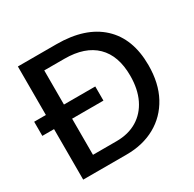

<svg xmlns="http://www.w3.org/2000/svg" viewBox="-151 -850 1024 1011"><g transform="rotate(-30 361.0 -344.0)"><path d="M676.3 -350.6Q676.3 -240.7 633.8 -162.4Q591.3 -84 515.9 -42Q440.4 0 341.3 0H77.1V-307.1H5.9V-393.1H77.1V-688H311.5Q486.3 -688 581.3 -600.3Q676.3 -512.7 676.3 -350.6ZM565.4 -350.6Q565.4 -472.2 499.8 -536.4Q434.1 -600.6 309.6 -600.6H187V-393.1H377.4V-307.1H187V-87.4H330.1Q402.8 -87.4 455.6 -119.4Q508.3 -151.4 536.9 -210.4Q565.4 -269.5 565.4 -350.6Z"/></g></svg>

Font: Arimo Medium
Style: Regular
Weight: 500
Designer: Steve Matteson
Foundry: Monotype Imaging Inc.
Version: Version 1.33